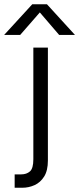

<svg xmlns="http://www.w3.org/2000/svg" viewBox="-104 -724 374 904"><path d="M48 -704H117L249 -559.5H174.5L83.5 -665.5L-9 -559.5H-84.5ZM-35 97H-4Q21 97 37 83Q53 69 53 26V-500H121.5V31.5Q121.5 79 104 107Q86.5 135 59 147.5Q31.5 160 1 160H-35Z"/></svg>

Font: Overused Grotesk Book
Style: Regular
Weight: 375
Version: Version 0.004